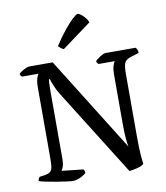

<svg xmlns="http://www.w3.org/2000/svg" viewBox="-100 -1041 971 1123"><g transform="rotate(-10 385.0 -479.0)"><path d="M242 0Q233 0 206 -3.5Q179 -7 146 -12.5Q113 -18 84.5 -24Q56 -30 44 -34Q44 -42 47.5 -48.5Q51 -55 54 -58L83 -62Q109 -66 119.5 -76.5Q130 -87 132 -109Q134 -131 134 -167V-571Q134 -608 140.5 -628.5Q147 -649 153 -653H55Q51 -655 47.5 -659.5Q44 -664 43 -671Q49 -678 61 -685.5Q73 -693 85.5 -698.5Q98 -704 104 -704H245L596 -142Q592 -161 589 -192Q586 -223 586 -284V-566Q586 -603 592.5 -623.5Q599 -644 605 -648H508Q505 -650 501.5 -654.5Q498 -659 496 -666Q502 -673 514 -682Q526 -691 538.5 -697.5Q551 -704 557 -704H737Q742 -700 746 -691Q750 -682 750 -671L704 -657Q671 -647 663 -628Q655 -609 655 -562V-194Q655 -130 658 -87Q661 -44 664 -27Q650 -15 623.5 -8.5Q597 -2 577 0L258 -509Q238 -541 226.5 -569Q215 -597 212 -610H206Q205 -606 204 -591.5Q203 -577 203 -550V-135Q203 -110 197 -93Q191 -76 186 -70L314 -56Q316 -54 318.5 -48Q321 -42 321 -34Q305 -19 282 -9.5Q259 0 242 0ZM323 -769Q314 -772 305.5 -779Q297 -786 292 -792Q324 -842 354.5 -879.5Q385 -917 407.5 -937.5Q430 -958 438 -958Q445 -958 457.5 -948.5Q470 -939 481.5 -925Q493 -911 497 -897Z"/></g></svg>

Font: Texturina 72pt Medium
Style: Regular
Weight: 500
Designer: Guillermo Torres Carreño
Foundry: Omnibus-Type
Version: Version 1.002; ttfautohint (v1.8.3)